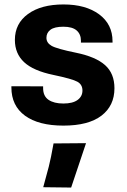

<svg xmlns="http://www.w3.org/2000/svg" viewBox="-20 -550 570 863"><path d="M31.2 -162.4V-157Q31.2 -74.7 92.4 -30Q153.6 14.6 265.1 14.6Q377.4 14.6 435.9 -30Q494.4 -74.7 494.4 -153.3Q494.4 -219.7 452.3 -257.3Q410.2 -294.9 320.6 -313.2Q234.6 -330.8 211.7 -344.1Q188.7 -357.4 188.7 -380.1Q188.7 -402.6 206.8 -416.3Q224.9 -429.9 264.9 -429.9Q305.2 -429.9 324.5 -413.1Q343.8 -396.2 343.8 -366.7V-358.6H485.8V-364.3Q485.8 -440.9 425.7 -485.5Q365.5 -530 265.4 -530Q165 -530 106 -487.2Q46.9 -444.3 46.9 -370.6Q46.9 -309.1 88.5 -270.4Q130.1 -231.7 220.5 -213.1Q305.2 -195.3 327.9 -182.6Q350.6 -169.9 350.6 -143.1Q350.6 -116.7 328.7 -100.7Q306.9 -84.7 264.6 -84.7Q222.7 -84.7 198.2 -101.3Q173.8 -117.9 173.8 -154.1V-161.9ZM174.3 291.5 299.8 293 366.7 93.5 220.7 94.7Q208.7 162.4 199.2 199.3Q189.7 236.3 174.3 291.5Z"/></svg>

Font: Roboto Flex
Style: Regular
Weight: 400
Designer: Berlow after Robertson
Foundry: Google
Version: Version 3.200;gftools[0.9.32]